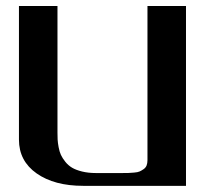

<svg xmlns="http://www.w3.org/2000/svg" viewBox="-20 -603 707 623"><path d="M583.5 -583.5V0H250Q156.2 0 98.9 -40.3Q41.5 -80.6 41.5 -149.9V-583.5H166.5V-172.9Q166.5 -159.7 167 -149.9Q167.5 -140.1 170.2 -125.5Q172.9 -110.8 177.7 -100.3Q182.6 -89.8 191.9 -78.1Q201.2 -66.4 213.9 -58.8Q226.6 -51.3 246.6 -46.4Q266.6 -41.5 291.5 -41.5H375Q389.2 -41.5 396.2 -41.7Q403.3 -42 415 -43Q426.8 -43.9 432.9 -46.6Q439 -49.3 445.8 -54Q452.6 -58.6 455.6 -65.9Q458.5 -73.2 458.5 -83.5V-583.5Z"/></svg>

Font: Gputeks
Style: Bold
Weight: 600
Width: 8
Version: Version 0.9